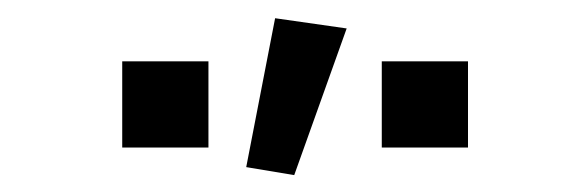

<svg xmlns="http://www.w3.org/2000/svg" viewBox="-20 -768 640 216"><path d="M409.5 -699H506.5V-602H409.5ZM117.5 -699H214.5V-602H117.5ZM370 -736 311 -571 257 -580 289.5 -747.5Z"/></svg>

Font: JuliaMono SemiBold
Style: Regular
Weight: 600
Monospace: yes
Designer: cormullion
Foundry: corm
Version: Version 0.055; ttfautohint (v1.8.4)